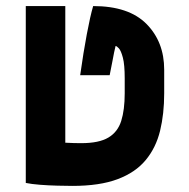

<svg xmlns="http://www.w3.org/2000/svg" viewBox="-20 -606 626 636"><path d="M219.7 9.8Q199.2 9.8 170.2 9Q141.1 8.3 112.8 6.1Q84.5 3.9 65.4 0V-585.9H196.3V-133.3Q211.9 -132.3 224.9 -132.1Q237.8 -131.8 249 -131.8Q308.1 -131.8 339.1 -150.4Q370.1 -168.9 381.6 -205.6Q393.1 -242.2 393.1 -296.9V-346.2Q393.1 -392.1 387 -415Q380.9 -438 373.8 -445.8Q366.7 -453.6 362.8 -453.6Q359.9 -441.9 357.9 -431.9Q356 -421.9 352.8 -405.3Q349.6 -388.7 343.3 -356.9H245.6Q256.3 -433.1 267.6 -492.9Q278.8 -552.7 288.6 -585.9Q406.7 -585.9 465.3 -526.6Q523.9 -467.3 523.9 -375V-296.9Q523.9 -229 510.3 -172.9Q496.6 -116.7 462.6 -75.7Q428.7 -34.7 369.6 -12.5Q310.5 9.8 219.7 9.8Z"/></svg>

Font: Cascadia Mono
Style: Bold
Weight: 700
Monospace: yes
Designer: Aaron Bell
Foundry: Saja Typeworks
Version: Version 2404.023; ttfautohint (v1.8.4)